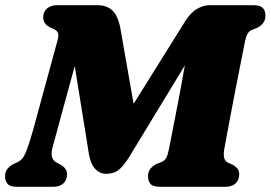

<svg xmlns="http://www.w3.org/2000/svg" viewBox="-20 -720 1044 740"><path d="M238.5 -48.5Q238.5 -26.5 224.5 -13.2Q210.5 0 185 0H45.5Q18 0 8.8 -11.8Q-0.5 -23.5 -0.5 -41Q-0.5 -58.5 9.5 -70.2Q19.5 -82 32.5 -88L47.5 -95Q58 -100 65.8 -108.8Q73.5 -117.5 83 -141.8Q92.5 -166 107 -217L200 -558Q207 -582 204 -591.5Q201 -601 189.5 -607L172 -615Q146.5 -628 146.5 -652.5Q146.5 -674.5 161 -687.2Q175.5 -700 200.5 -700H356.5Q390.5 -700 412.2 -680.5Q434 -661 443.5 -613.5Q453.5 -558.5 466.8 -480.2Q480 -402 495 -320L693 -637Q715 -672 739.8 -686Q764.5 -700 786.5 -700H957Q982.5 -700 992.8 -689.5Q1003 -679 1003 -659.5Q1003 -641.5 993 -629.8Q983 -618 970.5 -612.5L950 -604.5Q931.5 -596.5 925 -563.5Q921 -544 912.5 -501.2Q904 -458.5 893.5 -404.8Q883 -351 872.8 -297.5Q862.5 -244 854.8 -202Q847 -160 844 -143Q837.5 -103.5 858 -93.5L876 -85.5Q888.5 -78.5 895.2 -70Q902 -61.5 902 -48.5Q902 -26.5 888 -13.2Q874 0 848 0H596.5Q570 0 560.2 -11Q550.5 -22 550.5 -41Q550.5 -58.5 560.2 -70.2Q570 -82 583 -88L602.5 -95.5Q615 -101 621 -112Q627 -123 632 -149.5Q639 -187 649.5 -239.2Q660 -291.5 671.2 -350.8Q682.5 -410 692.5 -468L475.5 -111Q452.5 -75.5 434.2 -62.8Q416 -50 388 -50Q366 -50 348 -68Q330 -86 323 -124Q316.5 -165 306.8 -225.2Q297 -285.5 286.8 -349.2Q276.5 -413 268 -465.5L182.5 -152Q170.5 -106.5 199 -93L213 -85.5Q238.5 -71 238.5 -48.5Z"/></svg>

Font: Fraunces 9pt S050 Black
Style: Italic
Weight: 900
Italic angle: -16°
Version: Version 1.000; ttfautohint (v1.8.3)